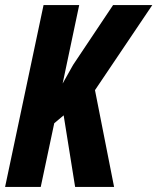

<svg xmlns="http://www.w3.org/2000/svg" viewBox="-24 -734 618 754"><path d="M136 0 189 -250 226 -281 271 0H424L349 -380L574 -714H420L263 -479L222 -406L287 -714H147L-4 0Z"/></svg>

Font: Noto Sans UI Condensed ExtraBold
Style: Italic
Weight: 800
Width: 3
Designer: Monotype Design Team
Foundry: Monotype Imaging Inc.
Version: 1.001